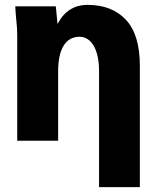

<svg xmlns="http://www.w3.org/2000/svg" viewBox="-20 -576 640 786"><path d="M46.5 -496.5Q43.5 -526.5 42.5 -550H208.5L215.5 -477.5Q256 -556 338.5 -556Q438.5 -556 495.5 -495Q552.5 -434 552.5 -306.5V190H385.5V-286.5Q385.5 -328.5 375.8 -360Q366 -391.5 348 -408.5Q330 -425.5 306 -425.5Q263 -425.5 240.5 -389Q218 -352.5 218 -284.5V0H50.5V-435Q50.5 -458.5 46.5 -496.5Z"/></svg>

Font: JuliaMono Black
Style: Regular
Weight: 900
Monospace: yes
Designer: cormullion
Foundry: corm
Version: Version 0.054; ttfautohint (v1.8.4)